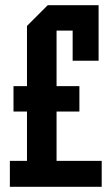

<svg xmlns="http://www.w3.org/2000/svg" viewBox="-20 -720 430 740"><path d="M286 -290H198V-100H372V0H18V-100H84V-290H32V-388H84V-620L164 -700H360V-486H260V-602H198V-388H286Z"/></svg>

Font: Tektur Condensed Medium
Style: Regular
Weight: 500
Width: 3
Designer: Adam Jagosz
Foundry: Adam Jagosz
Version: Version 1.005;gftools[0.9.30]